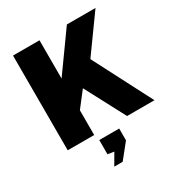

<svg xmlns="http://www.w3.org/2000/svg" viewBox="-220 -872 1187 1269"><g transform="rotate(-30 374.0 -238.0)"><path d="M67.5 0V-723H269.5V-431L478.5 -723H697L498.5 -447L729.5 0H520.5L359.5 -305L269.5 -189V0ZM280 247.5 330 161.5 282 154.5V45.5H434V135.5L344 247.5Z"/></g></svg>

Font: Public Sans Thin Black
Style: Regular
Weight: 900
Version: Version 2.001